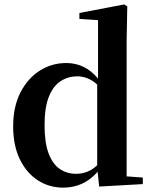

<svg xmlns="http://www.w3.org/2000/svg" viewBox="-20 -839 698 875"><path d="M432.1 11.2 424.8 -56.2Q362.3 16.1 268.1 16.1Q203.6 16.1 151.9 -17.6Q100.1 -51.3 70.1 -113.8Q40 -176.3 40 -263.2Q40 -352.5 73 -417.2Q106 -481.9 160.9 -516.8Q215.8 -551.8 282.2 -551.8Q367.7 -551.8 426.8 -481V-747.1L341.8 -752.9V-779.8L545.9 -818.8L560.1 -810.1L557.1 -652.8V-35.2L630.9 -29.8V0ZM422.9 -85.9V-454.1Q400.4 -473.6 377.9 -482.4Q355.5 -491.2 332 -491.2Q291.5 -491.2 257.6 -470Q223.6 -448.7 203.4 -399.9Q183.1 -351.1 183.1 -268.1Q183.1 -188 201.7 -139.4Q220.2 -90.8 252.7 -68.8Q285.2 -46.9 326.2 -46.9Q353 -46.9 376.7 -55.9Q400.4 -64.9 422.9 -85.9Z"/></svg>

Font: Source Han Serif TW
Style: Bold
Weight: 700
Designer: Ryoko NISHIZUKA Ë•øÂ°öÊ∂ºÂ≠ê (kana & ideographs); Frank Grie√ühammer (Latin, Greek & Cyrillic); Wenlong ZHANG Âº†ÊñáÈæô 
Foundry: Adobe
Version: Version 2.003;hotconv 1.1.1;makeotfexe 2.6.0